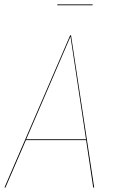

<svg xmlns="http://www.w3.org/2000/svg" viewBox="-22 -838 511 858"><path d="M392.1 -818.4 391.6 -814.5H233.9L234.4 -818.4ZM394.5 0 362.8 -211.9H93.8L2.4 0H-2L291.5 -680.2H295.4L398.9 0ZM95.2 -215.8H362.3L293 -674.8Z"/></svg>

Font: Fira Sans Compressed Four
Style: Italic
Weight: 100
Width: 3
Italic angle: -8°
Designer: Carrois Corporate & Edenspiekermann AG
Foundry: Carrois Corporate GbR & Edenspiekermann AG
Version: Version 4.203;PS 004.203;hotconv 1.0.88;makeotf.lib2.5.64775